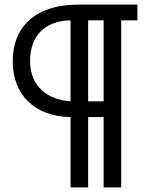

<svg xmlns="http://www.w3.org/2000/svg" viewBox="-20 -730 658 830"><path d="M317 -710C139 -710 35 -619 35 -465C35 -318 132 -226 285 -224V80H361V-224H428V80H504V-642H574V-710ZM285 -292C190 -298 110 -353 110 -467C110 -573 172 -640 285 -642ZM428 -642V-292H361V-642Z"/></svg>

Font: FIGSv2-sans-serif Medium
Style: Regular
Weight: 500
Designer: Matt McInerney, Pablo Impallari, Rodrigo Fuenzalida,Mirko Velimirovic
Foundry: Matt McInerney, Pablo Impallari, Rodrigo Fuenzalida
Version: Version 4.021;hotconv 1.0.109;makeotfexe 2.5.65596